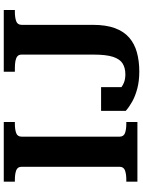

<svg xmlns="http://www.w3.org/2000/svg" viewBox="110 -860 760 1020"><g transform="rotate(-90 490.0 -350.0)"><path d="M114 -95V-615Q114 -637 94.5 -644Q75 -651 46 -651H35V-710H352V-651H342Q312 -651 293 -644Q274 -637 274 -615V-95Q274 -73 293 -66Q312 -59 342 -59H352V0H35V-59H46Q75 -59 94.5 -66Q114 -73 114 -95ZM619 -710H947V-651H936Q907 -651 887.5 -644Q868 -637 868 -615V-237Q868 -167 850.5 -119.5Q833 -72 800 -43.5Q767 -15 721 -2.5Q675 10 620 10Q570 10 530 -0.5Q490 -11 460.5 -27.5Q431 -44 411 -62V-193H537V-69Q519 -74 506.5 -83Q494 -92 489.5 -101Q485 -110 488.5 -116Q492 -122 503 -120Q513 -106 527 -93Q541 -80 560 -72Q579 -64 605 -64Q639 -64 662.5 -78.5Q686 -93 698 -129.5Q710 -166 710 -234V-615Q710 -630 701 -637.5Q692 -645 676 -648Q660 -651 639 -651H619Z"/></g></svg>

Font: Roboto Serif 28pt SemiBold
Style: Regular
Weight: 600
Designer: Greg Gazdowicz
Foundry: Commercial Type
Version: Version 1.008